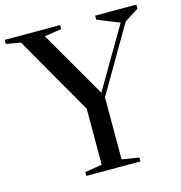

<svg xmlns="http://www.w3.org/2000/svg" viewBox="-147 -903 947 1007"><g transform="rotate(-15 326.5 -400.0)"><path d="M399 -373V-36L492 -21V0H198V-21L291 -36V-340L48 -764L-31 -778V-800H270V-778L177 -764L387 -401L580 -730L460 -778V-800H684V-778L607 -729Z"/></g></svg>

Font: Prata
Style: Regular
Weight: 400
Designer: Cyreal (www.cyreal.org)
Foundry: Cyreal (www.cyreal.org)
Version: Version 1.010